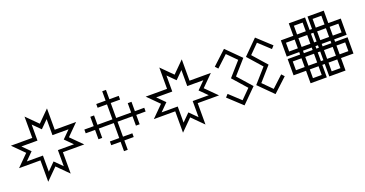

<svg xmlns="http://www.w3.org/2000/svg" viewBox="-38 -1567 4472 2353"><g transform="rotate(-20 2197.5 -390.0)"><path d="M864.3 -537.1 717.8 -390.6 864.3 -244.1H585.9V34.7L439.5 -111.8L293 34.7V-244.1H14.2L160.6 -390.6L14.2 -537.1H293V-815.4L439.5 -668.9L585.9 -815.4V-537.1ZM746.6 -484.4H537.1V-693.8L439.5 -596.2L341.8 -693.8V-484.4H131.8L229.5 -386.7L131.8 -289.1H341.8V-79.1L439.5 -176.8L537.1 -79.1V-289.1H746.6L648.9 -386.7Z M1342.8 0H1293.9V-122.1H1171.9V-170.9H1293.9V-366.2H1098.6V-244.1H1049.8V-366.2H927.7V-415H1049.8V-537.1H1098.6V-415H1293.9V-610.4H1171.9V-659.2H1293.9V-781.2H1342.8V-659.2H1464.8V-610.4H1342.8V-415H1538.1V-537.1H1586.9V-415H1709V-366.2H1586.9V-244.1H1538.1V-366.2H1342.8V-170.9H1464.8V-122.1H1342.8Z M2622.1 -537.1 2475.6 -390.6 2622.1 -244.1H2343.8V34.7L2197.3 -111.8L2050.8 34.7V-244.1H1772L1918.5 -390.6L1772 -537.1H2050.8V-815.4L2197.3 -668.9L2343.8 -815.4V-537.1ZM2504.4 -484.4H2294.9V-693.8L2197.3 -596.2L2099.6 -693.8V-484.4H1889.6L1987.3 -386.7L1889.6 -289.1H2099.6V-79.1L2197.3 -176.8L2294.9 -79.1V-289.1H2504.4L2406.7 -386.7Z M2874 -22 2693.4 -189.5 2726.6 -225.6 2873 -89.4 2991.7 -208.5 2831.1 -390.6 2991.7 -572.8 2873 -691.9 2726.6 -555.7 2693.4 -591.8 2874 -759.3 3059.1 -574.7 2896.5 -390.6 3059.1 -206.5ZM3278.3 -22 3093.3 -206.5 3255.9 -390.6 3093.3 -574.7 3278.3 -759.3 3459 -591.8 3425.8 -555.7 3279.3 -691.9 3160.6 -572.8 3321.3 -390.6 3160.6 -208.5 3279.3 -89.4 3425.8 -225.6 3459 -189.5Z M4296.9 -455.6V-569.8H4183.1V-455.6ZM4134.3 -618.7V-732.4H4020V-618.7ZM4134.3 -455.6V-569.8H4020V-455.6ZM4134.3 -211.4V-325.7H4020V-211.4ZM4134.3 -48.8V-162.6H4020V-48.8ZM4134.3 -374.5V-406.7H4020V-374.5ZM4296.9 -211.4V-325.7H4183.1V-211.4ZM3971.2 -455.6V-569.8H3939V-455.6ZM3971.2 -374.5V-406.7H3939V-374.5ZM3971.2 -211.4V-325.7H3939V-211.4ZM3890.1 -618.7V-732.4H3775.9V-618.7ZM3890.1 -455.6V-569.8H3775.9V-455.6ZM3890.1 -374.5V-406.7H3775.9V-374.5ZM3890.1 -211.4V-325.7H3775.9V-211.4ZM3890.1 -48.8V-162.6H3775.9V-48.8ZM3727.1 -211.4V-325.7H3613.3V-211.4ZM3727.1 -455.6V-569.8H3613.3V-455.6ZM4183.1 0H3971.2V-162.6H3939V0H3727.1V-162.6H3564.5V-374.5H3727.1V-406.7H3564.5V-618.7H3727.1V-781.2H3939V-618.7H3971.2V-781.2H4183.1V-618.7H4345.7V-406.7H4183.1V-374.5H4345.7V-162.6H4183.1Z"/></g></svg>

Font: Auseklis
Style: Regular
Weight: 400
Designer: GGBotNet
Foundry: GGBotNet
Version: 1.00